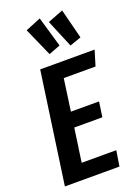

<svg xmlns="http://www.w3.org/2000/svg" viewBox="-178 -1046 814 1120"><g transform="rotate(-20 229.0 -485.5)"><path d="M219.2 -971.2 273.9 -783.2 202.1 -755.9 124 -932.1ZM357.9 -970.2 404.8 -786.1 334 -761.2 262.2 -933.1ZM458 -690.9 429.2 -596.2H231.9L204.1 -397.9H378.9L365.2 -304.2H190.9L161.1 -96.2H376L360.8 0H22L120.1 -690.9Z"/></g></svg>

Font: Fira Sans Compressed Medium
Style: Italic
Weight: 500
Width: 3
Italic angle: -8°
Designer: Carrois Corporate & Edenspiekermann AG
Foundry: Carrois Corporate GbR & Edenspiekermann AG
Version: Version 4.203;PS 004.203;hotconv 1.0.88;makeotf.lib2.5.64775